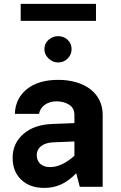

<svg xmlns="http://www.w3.org/2000/svg" viewBox="-20 -939 608 965"><path d="M84 -919.4V-834H462.4V-919.4ZM203.1 -692.4C203.1 -673.8 210 -658.2 224.1 -645C237.8 -631.8 253.9 -625 272.5 -625C291 -625 307.1 -631.8 320.3 -645C333.5 -658.2 339.8 -673.8 339.8 -692.4C339.8 -710.4 333.5 -726.1 320.3 -738.8C307.1 -751 291 -757.3 272.5 -757.3C253.9 -757.3 237.8 -751 224.1 -738.8C210 -726.1 203.1 -710.4 203.1 -692.4ZM496.1 -361.8C496.1 -473.1 402.3 -537.6 272.5 -537.6C206.1 -537.6 153.8 -522 115.2 -491.2C76.7 -460 56.2 -418.5 54.7 -366.7H176.3C182.1 -403.8 217.3 -429.7 264.6 -429.7C288.6 -429.7 309.6 -423.8 327.6 -412.6C345.2 -401.4 354 -384.3 354 -361.8V-320.3L242.7 -315.9C181.6 -313.5 133.3 -296.9 97.7 -265.6C61.5 -234.4 43.5 -194.3 43.5 -146C43.5 -100.1 57.6 -63.5 86.4 -36.1C115.2 -8.3 153.8 5.4 202.1 5.4C262.7 5.4 312 -15.6 363.3 -68.4L380.9 0H496.1ZM164.6 -159.7C164.6 -195.3 194.8 -221.2 246.1 -223.6L354 -228V-156.2C311.5 -118.2 270.5 -99.1 231 -99.1C189.9 -99.1 164.6 -123 164.6 -159.7Z"/></svg>

Font: Estedad Bold
Style: Regular
Weight: 700
Designer: Amin Abedi
Version: Version 7.3